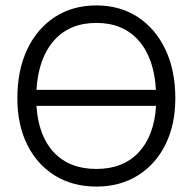

<svg xmlns="http://www.w3.org/2000/svg" viewBox="-20 -680 709 708"><path d="M44 -317.5Q44 -420.5 80.2 -497.5Q116.5 -574.5 182.2 -617.2Q248 -660 335.5 -660Q422.5 -660 488 -617.2Q553.5 -574.5 590 -497.5Q626.5 -420.5 626.5 -317.5Q626.5 -220 590 -146.8Q553.5 -73.5 488 -32.8Q422.5 8 335.5 8Q248 8 182.2 -32.8Q116.5 -73.5 80.2 -146.8Q44 -220 44 -317.5ZM335.5 -595.5Q236.5 -595.5 179 -530.5Q121.5 -465.5 114.5 -348.5H555Q548.5 -465.5 491.2 -530.5Q434 -595.5 335.5 -595.5ZM335.5 -57Q434 -57 491.2 -118Q548.5 -179 555.5 -289.5H114.5Q121.5 -179 178.8 -118Q236 -57 335.5 -57Z"/></svg>

Font: Overused Grotesk Book
Style: Regular
Weight: 375
Version: Version 0.004